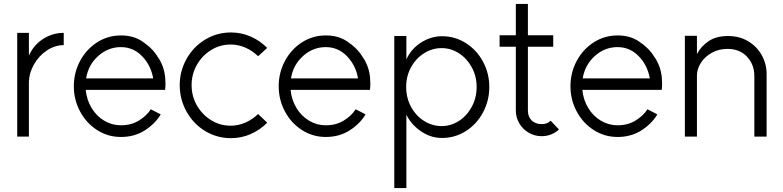

<svg xmlns="http://www.w3.org/2000/svg" viewBox="-20 -690 3955 970"><path d="M302 -524V-462Q257 -462 216 -434.5Q175 -407 150.5 -362.5Q126 -318 126 -270V0H67V-524H126V-409Q150 -463 198 -493.5Q246 -524 302 -524Z M591 -452Q526 -452 476 -407Q426 -362 415 -294H754Q742 -361 697.5 -406.5Q653 -452 591 -452ZM591 -511Q654 -511 698.5 -481Q743 -451 765.5 -419.5Q788 -388 794 -373Q816 -329 816 -268Q816 -250 814 -236H413Q418 -185 443 -144Q468 -103 507 -80Q546 -57 591 -57Q642 -57 681 -80.5Q720 -104 742 -138L792 -112Q763 -64 711 -31Q659 2 591 2Q525 2 470.5 -33Q416 -68 384.5 -127Q353 -186 353 -254Q353 -323 384.5 -382Q416 -441 470.5 -476Q525 -511 591 -511Z M1284 -114 1330 -70Q1293 -33 1246 -12.5Q1199 8 1147 8Q1076 8 1016.5 -28Q957 -64 922.5 -126Q888 -188 888 -260Q888 -331 922.5 -392.5Q957 -454 1016.5 -490Q1076 -526 1147 -526Q1199 -526 1246 -505.5Q1293 -485 1330 -448L1284 -406Q1255 -434 1219.5 -449.5Q1184 -465 1145 -465Q1092 -465 1047 -437.5Q1002 -410 975 -363Q948 -316 948 -260Q948 -204 975 -157Q1002 -110 1047 -82.5Q1092 -55 1145 -55Q1184 -55 1219.5 -70.5Q1255 -86 1284 -114Z M1626 -452Q1561 -452 1511 -407Q1461 -362 1450 -294H1789Q1777 -361 1732.5 -406.5Q1688 -452 1626 -452ZM1626 -511Q1689 -511 1733.5 -481Q1778 -451 1800.5 -419.5Q1823 -388 1829 -373Q1851 -329 1851 -268Q1851 -250 1849 -236H1448Q1453 -185 1478 -144Q1503 -103 1542 -80Q1581 -57 1626 -57Q1677 -57 1716 -80.5Q1755 -104 1777 -138L1827 -112Q1798 -64 1746 -31Q1694 2 1626 2Q1560 2 1505.5 -33Q1451 -68 1419.5 -127Q1388 -186 1388 -254Q1388 -323 1419.5 -382Q1451 -441 1505.5 -476Q1560 -511 1626 -511Z M2388 -251Q2388 -305 2363.5 -350Q2339 -395 2298.5 -421Q2258 -447 2211 -447Q2164 -447 2122.5 -421Q2081 -395 2056.5 -350Q2032 -305 2032 -251Q2032 -196 2056.5 -150.5Q2081 -105 2122.5 -79Q2164 -53 2211 -53Q2258 -53 2298.5 -79Q2339 -105 2363.5 -150.5Q2388 -196 2388 -251ZM1972 -508H2033V-390Q2057 -443 2107 -475Q2157 -507 2213 -507Q2279 -507 2334 -472Q2389 -437 2420.5 -378Q2452 -319 2452 -251Q2452 -182 2420.5 -122.5Q2389 -63 2334 -28Q2279 7 2213 7Q2155 7 2105.5 -27.5Q2056 -62 2033 -111V260H1972Z M2717 -2Q2681 -2 2651 -19.5Q2621 -37 2603.5 -67Q2586 -97 2586 -132V-454H2504V-512H2586V-670H2647V-512H2775V-454H2647V-132Q2647 -100 2666 -81.5Q2685 -63 2717 -63Q2732 -63 2742 -67Q2752 -71 2762 -80L2804 -36Q2787 -20 2764.5 -11Q2742 -2 2717 -2Z M3100 -452Q3035 -452 2985 -407Q2935 -362 2924 -294H3263Q3251 -361 3206.5 -406.5Q3162 -452 3100 -452ZM3100 -511Q3163 -511 3207.5 -481Q3252 -451 3274.5 -419.5Q3297 -388 3303 -373Q3325 -329 3325 -268Q3325 -250 3323 -236H2922Q2927 -185 2952 -144Q2977 -103 3016 -80Q3055 -57 3100 -57Q3151 -57 3190 -80.5Q3229 -104 3251 -138L3301 -112Q3272 -64 3220 -31Q3168 2 3100 2Q3034 2 2979.5 -33Q2925 -68 2893.5 -127Q2862 -186 2862 -254Q2862 -323 2893.5 -382Q2925 -441 2979.5 -476Q3034 -511 3100 -511Z M3655 -443Q3611 -443 3575.5 -423Q3540 -403 3520.5 -372Q3501 -341 3501 -308V0H3440V-509H3501V-417Q3522 -457 3560.5 -482.5Q3599 -508 3658 -508Q3716 -508 3760 -481.5Q3804 -455 3828.5 -411Q3853 -367 3853 -316V0H3791V-306Q3791 -364 3754 -403.5Q3717 -443 3655 -443Z"/></svg>

Font: SUIT Light
Style: Regular
Weight: 300
Designer: Sunn Youn; Korean Glyphs from Source Han Sans (Sandoll Communications; Soo-young Jang, Joo-yeon Kang)
Foundry: Sunn
Version: Version 1.006